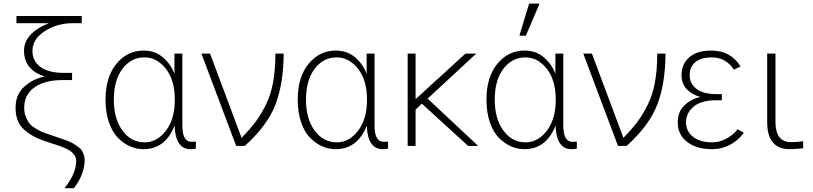

<svg xmlns="http://www.w3.org/2000/svg" viewBox="-20 -792 4411 1042"><path d="M64.5 -207Q64.5 -278.3 110.4 -320.3Q156.2 -362.3 220.7 -377V-377.9Q110.4 -413.1 110.4 -516.6Q110.4 -567.4 147.9 -605.5Q185.5 -643.6 245.1 -666H69.3V-705.1H423.8V-666H372.1Q290 -666 223.1 -623Q156.2 -580.1 156.2 -515.6Q156.2 -460 200.2 -428.2Q244.1 -396.5 325.2 -396.5H371.1V-357.4H321.3Q222.7 -357.4 167 -317.9Q111.3 -278.3 111.3 -207Q111.3 -178.7 121.1 -155.8Q130.9 -132.8 142.1 -119.6Q153.3 -106.4 174.8 -93.8Q196.3 -81.1 204.6 -77.6Q212.9 -74.2 232.4 -67.4Q246.1 -62.5 274.4 -52.7Q302.7 -43 314.9 -39.1Q327.1 -35.2 349.1 -26.4Q371.1 -17.6 380.4 -11.2Q389.6 -4.9 403.8 4.9Q418 14.6 423.8 24.4Q429.7 34.2 434.6 47.4Q439.5 60.5 439.5 76.2Q439.5 152.3 380.9 229.5H330.1Q393.6 149.4 393.6 81.1Q393.6 65.4 385.3 52.2Q377 39.1 365.7 30.3Q354.5 21.5 333.5 12.2Q312.5 2.9 297.4 -2Q282.2 -6.8 255.4 -15.6Q228.5 -24.4 214.8 -29.3Q146.5 -53.7 105.5 -93.8Q64.5 -133.8 64.5 -207Z M552.7 -251Q552.7 -374 611.8 -445.8Q670.9 -517.6 759.8 -517.6Q822.3 -517.6 865.7 -479.5Q909.2 -441.4 926.8 -390.6V-501H969.7V-111.3Q969.7 -22.5 1018.6 -22.5Q1037.1 -22.5 1043 -23.4V14.6Q1028.3 17.6 1014.6 17.6Q931.6 17.6 927.7 -110.4Q877 17.6 758.8 17.6Q721.7 17.6 686.5 2.4Q651.4 -12.7 620.6 -43.5Q589.8 -74.2 571.3 -127.9Q552.7 -181.6 552.7 -251ZM597.7 -251Q597.7 -147.5 644.5 -83.5Q691.4 -19.5 764.6 -19.5Q832 -19.5 880.4 -82.5Q928.7 -145.5 928.7 -251Q928.7 -356.4 880.4 -418.5Q832 -480.5 763.7 -480.5Q691.4 -480.5 644.5 -418.5Q597.7 -356.4 597.7 -251Z M1073.2 -501H1120.1L1291 -43.9Q1335.9 -89.8 1365.2 -128.4Q1394.5 -167 1421.9 -221.2Q1449.2 -275.4 1461.9 -344.2Q1474.6 -413.1 1474.6 -501H1519.5Q1518.6 -338.9 1475.1 -225.1Q1431.6 -111.3 1308.6 0H1261.7Z M1595.7 -251Q1595.7 -374 1654.8 -445.8Q1713.9 -517.6 1802.7 -517.6Q1865.2 -517.6 1908.7 -479.5Q1952.1 -441.4 1969.7 -390.6V-501H2012.7V-111.3Q2012.7 -22.5 2061.5 -22.5Q2080.1 -22.5 2085.9 -23.4V14.6Q2071.3 17.6 2057.6 17.6Q1974.6 17.6 1970.7 -110.4Q1919.9 17.6 1801.8 17.6Q1764.6 17.6 1729.5 2.4Q1694.3 -12.7 1663.6 -43.5Q1632.8 -74.2 1614.3 -127.9Q1595.7 -181.6 1595.7 -251ZM1640.6 -251Q1640.6 -147.5 1687.5 -83.5Q1734.4 -19.5 1807.6 -19.5Q1875 -19.5 1923.3 -82.5Q1971.7 -145.5 1971.7 -251Q1971.7 -356.4 1923.3 -418.5Q1875 -480.5 1806.6 -480.5Q1734.4 -480.5 1687.5 -418.5Q1640.6 -356.4 1640.6 -251Z M2192.4 0V-501H2235.4V-253.9L2505.9 -501H2564.5L2300.8 -256.8L2575.2 0H2520.5L2269.5 -229.5L2235.4 -197.3V0Z M2620.1 -251Q2620.1 -374 2679.2 -445.8Q2738.3 -517.6 2827.1 -517.6Q2889.6 -517.6 2933.1 -479.5Q2976.6 -441.4 2994.1 -390.6V-501H3037.1V-111.3Q3037.1 -22.5 3085.9 -22.5Q3104.5 -22.5 3110.4 -23.4V14.6Q3095.7 17.6 3082 17.6Q2999 17.6 2995.1 -110.4Q2944.3 17.6 2826.2 17.6Q2789.1 17.6 2753.9 2.4Q2718.8 -12.7 2688 -43.5Q2657.2 -74.2 2638.7 -127.9Q2620.1 -181.6 2620.1 -251ZM2665 -251Q2665 -147.5 2711.9 -83.5Q2758.8 -19.5 2832 -19.5Q2899.4 -19.5 2947.8 -82.5Q2996.1 -145.5 2996.1 -251Q2996.1 -356.4 2947.8 -418.5Q2899.4 -480.5 2831.1 -480.5Q2758.8 -480.5 2711.9 -418.5Q2665 -356.4 2665 -251ZM2798.8 -598.6 2851.6 -772.5H2908.2L2834 -598.6Z M3145.5 -501H3192.4L3363.3 -43.9Q3408.2 -89.8 3437.5 -128.4Q3466.8 -167 3494.1 -221.2Q3521.5 -275.4 3534.2 -344.2Q3546.9 -413.1 3546.9 -501H3591.8Q3590.8 -338.9 3547.4 -225.1Q3503.9 -111.3 3380.9 0H3334Z M3658.2 -128.9Q3658.2 -184.6 3693.4 -219.2Q3728.5 -253.9 3779.3 -265.6V-266.6Q3735.4 -278.3 3707 -308.1Q3678.7 -337.9 3678.7 -384.8Q3678.7 -443.4 3720.2 -480.5Q3761.7 -517.6 3840.8 -517.6Q3945.3 -517.6 3999 -431.6L3962.9 -414.1Q3919.9 -480.5 3842.8 -480.5Q3783.2 -480.5 3752.9 -454.1Q3722.7 -427.7 3722.7 -383.8Q3722.7 -339.8 3758.8 -310.5Q3794.9 -281.2 3869.1 -281.2H3897.5V-248H3869.1Q3784.2 -248 3743.7 -212.9Q3703.1 -177.7 3703.1 -128.9Q3703.1 -79.1 3741.7 -49.3Q3780.3 -19.5 3844.7 -19.5Q3886.7 -19.5 3924.8 -41Q3962.9 -62.5 3983.4 -90.8L4016.6 -71.3Q3988.3 -31.2 3942.9 -6.8Q3897.5 17.6 3844.7 17.6Q3760.7 17.6 3709.5 -21.5Q3658.2 -60.5 3658.2 -128.9Z M4143.6 -128.9V-501H4188.5V-130.9Q4188.5 -20.5 4273.4 -20.5Q4294.9 -20.5 4338.9 -25.4V12.7Q4288.1 17.6 4266.6 17.6Q4143.6 17.6 4143.6 -128.9Z"/></svg>

Font: Gothic A1 ExtraLight
Style: Regular
Weight: 275
Designer: HanYang I&C Co.,Ltd.
Foundry: HanYang I&C Co.,Ltd.
Version: Version 2.50